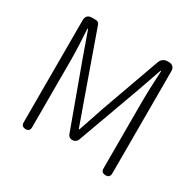

<svg xmlns="http://www.w3.org/2000/svg" viewBox="-157 -904 1101 1079"><g transform="rotate(30 393.5 -364.5)"><path d="M106 -364V-27C106 -9 116 0 134 0C152 0 161 -9 161 -27V-462C161 -522 157 -602 153 -663H157L215 -500L362 -98C366 -86 377 -78 390 -78H393C408 -78 420 -87 425 -101L570 -500L627 -663H631C628 -602 624 -522 624 -462V-28C624 -9 634 0 653 0C672 0 681 -9 681 -28V-692C681 -715 667 -729 644 -729H634C614 -729 597 -717 590 -698L451 -310C433 -257 416 -204 397 -150H393C374 -204 355 -257 336 -310L193 -713C189 -723 181 -729 170 -729H146H143C120 -729 106 -715 106 -692Z"/></g></svg>

Font: GenSenRounded2 TW L
Style: Regular
Weight: 300
Version: Version 2.100;PS 2.1;hotconv 16.6.51;makeotf.lib2.5.65220 DE